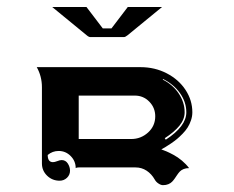

<svg xmlns="http://www.w3.org/2000/svg" viewBox="-20 -665 685 561"><path d="M132.6 -644.5H232.7L280.3 -582H305.7Q353 -644.3 353.3 -644.5H453.4L352.8 -562Q346.2 -556.6 341.8 -556.6H244.1Q239.5 -556.6 233.2 -562ZM87.4 -468.8H390.6Q432.4 -468.8 467.3 -450.7Q502.2 -432.6 522.1 -402.3Q542 -372.1 542 -336.9Q542 -325.2 538.1 -313.6Q534.2 -302 528.4 -292.8Q522.7 -283.7 513.7 -274.4Q504.6 -265.1 497.2 -258.9Q489.7 -252.7 479.6 -245.8Q469.5 -239 464.1 -235.8Q458.7 -232.7 451.4 -228.5Q458.7 -226.1 466.8 -222.5Q474.9 -219 487.2 -212.4Q499.5 -205.8 511.6 -195.7Q523.7 -185.5 532.5 -173.8Q523.4 -173.8 516.7 -171.1Q510 -168.5 505.7 -164.1Q501.5 -159.7 497.9 -154.3Q494.4 -148.9 490.7 -143.7Q487.1 -138.4 482.8 -134Q478.5 -129.6 471.8 -126.8Q465.1 -124 456.1 -124Q450.2 -124 443 -128.8Q435.8 -133.5 432.1 -140.4Q422.9 -156.7 408.4 -166.3Q394 -175.8 376 -175.8H210Q203.9 -175.8 201.2 -173.8Q201.2 -194.3 186.5 -209.1Q171.9 -223.9 151.4 -223.9Q133.3 -223.9 119.4 -212.2Q119.4 -191.4 134.5 -191.2Q139.6 -191.2 147.3 -194.2Q155 -197.3 160.2 -197.3Q171.6 -197.3 178.1 -187.3Q184.6 -177.2 184.6 -166.3Q184.6 -154.1 175.7 -145.5Q166.7 -137 154.3 -137Q132.8 -137 117.7 -151.6Q102.5 -166.3 102.5 -187.5V-410.2Q102.5 -441.9 87.4 -468.8ZM210 -258.8H363.3Q391.6 -258.8 412.6 -277.8Q433.6 -296.9 433.6 -325.2Q433.6 -350.1 416.3 -367.9Q398.9 -385.7 374 -385.7H210ZM455.6 -432.4Q485.1 -417.5 502.3 -391.7Q519.5 -366 519.5 -336.9Q519.5 -316.4 504.3 -297.7Q489 -279.1 461.4 -261.2L464.4 -256.8Q524.4 -295.9 524.4 -336.9Q524.4 -366.7 506 -392.7Q487.5 -418.7 456.5 -434.1Z"/></svg>

Font: AgreloyInT3
Style: Medium
Weight: 400
Designer: gluk
Foundry: gluk
Version: Version 0.27